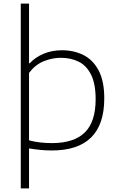

<svg xmlns="http://www.w3.org/2000/svg" viewBox="-20 -828 662 1068"><path d="M95.5 220V-808H141.5V-476H145Q177 -510 223 -529.2Q269 -548.5 325 -548.5Q391 -548.5 444.2 -521.8Q497.5 -495 528.8 -436Q560 -377 560 -280.5Q560 9 268 9Q233.5 9 200.8 5.5Q168 2 141.5 -2.5V220ZM269 -32Q391.5 -32 451.8 -91.2Q512 -150.5 512 -276Q512 -361.5 486.8 -412.2Q461.5 -463 417.8 -484.8Q374 -506.5 318 -506.5Q270.5 -506.5 223.5 -487.5Q176.5 -468.5 141.5 -422.5V-47.5Q197.5 -32 269 -32Z"/></svg>

Font: Encode Sans Expanded Expanded ExtraLight
Style: Regular
Weight: 200
Width: 7
Designer: Multiple Designers
Foundry: Impallari Type
Version: Version 3.000; ttfautohint (v1.8.3) -l 8 -r 50 -G 200 -x 14 